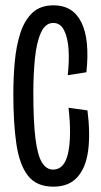

<svg xmlns="http://www.w3.org/2000/svg" viewBox="-20 -690 377 720"><path d="M180 10Q117 10 85 -31Q53 -72 41.5 -149.5Q30 -227 30 -337Q30 -400 35.5 -459.5Q41 -519 56.5 -566.5Q72 -614 101.5 -642Q131 -670 181 -670Q254 -670 285.5 -605.5Q317 -541 304 -419L234 -408Q240 -461 237 -505.5Q234 -550 220 -577Q206 -604 180 -604Q150 -604 133.5 -567.5Q117 -531 111 -471Q105 -411 105 -342Q105 -233 113 -170Q121 -107 137.5 -80.5Q154 -54 179 -54Q222 -54 235.5 -116.5Q249 -179 237 -286L308 -276Q319 -189 310.5 -125Q302 -61 270 -25.5Q238 10 180 10Z"/></svg>

Font: Bricolage Grotesque 48pt Condensed Light
Style: Regular
Weight: 300
Width: 3
Designer: Mathieu Triay
Foundry: Atelier Triay
Version: Version 1.000; ttfautohint (v1.8.4.7-5d5b);gftools[0.9.32]